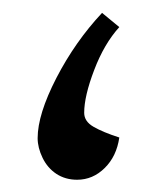

<svg xmlns="http://www.w3.org/2000/svg" viewBox="-20 -225 252 304"><path d="M168.9 -182.1Q145 -155.8 129.2 -114.3Q113.3 -72.8 113.3 -46.4Q113.3 -32.7 128.2 -24.2Q143.1 -15.6 168.9 -7.3Q164.6 22.5 145.8 41Q127 59.6 102.1 59.6Q83.5 59.6 69.3 50.3Q55.2 41 47.4 24.9Q39.6 8.8 39.6 -6.3Q39.6 -43.9 69.3 -101.6Q99.1 -159.2 141.6 -204.6Z"/></svg>

Font: Noto Naskh Arabic
Style: Regular
Weight: 400
Designer: Monotype Design team
Foundry: Monotype Imaging Inc.
Version: Version 1.01